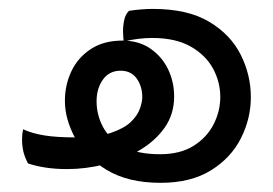

<svg xmlns="http://www.w3.org/2000/svg" viewBox="-20 -368 610 429"><path d="M338.9 40.5Q266.1 40.5 218.5 11.7Q170.9 -17.1 147.9 -59.6Q125 -102.1 125 -142.6Q125 -178.2 139.6 -209Q154.3 -239.7 183.1 -258.5Q211.9 -277.3 253.4 -277.3Q290 -277.3 315.9 -259.5Q341.8 -241.7 355.5 -213.4Q369.1 -185.1 369.1 -152.3Q369.1 -112.8 347.7 -82.5Q326.2 -52.2 290.8 -31.7Q255.4 -11.2 213.4 -0.7Q171.4 9.8 130.4 9.8Q103 9.8 81.1 6.3Q59.1 2.9 42.5 -2.9Q34.7 -18.1 32 -30.3Q29.3 -42.5 29.3 -57.1Q29.3 -62 29.8 -67.4Q30.3 -72.8 31.7 -79.1Q51.8 -69.8 79.3 -65.4Q106.9 -61 148.4 -61Q197.8 -61 227.5 -71Q257.3 -81.1 272.5 -95.7Q287.6 -110.4 292.7 -125.5Q297.9 -140.6 297.9 -150.9Q297.9 -175.3 285.4 -192.6Q272.9 -210 249.5 -210Q224.1 -210 210 -190.2Q195.8 -170.4 195.8 -141.6Q195.8 -111.3 210.2 -84.2Q224.6 -57.1 255.9 -40.3Q287.1 -23.4 337.4 -23.4Q382.8 -23.4 412.6 -42.2Q442.4 -61 457.3 -90.3Q472.2 -119.6 472.2 -151.4Q472.2 -184.6 456.1 -214.6Q439.9 -244.6 406.2 -263.9Q372.6 -283.2 319.8 -283.2Q290.5 -283.2 256.3 -275.4Q255.9 -280.3 255.4 -286.1Q254.9 -292 254.9 -298.3Q254.9 -311 257.6 -323.5Q260.3 -335.9 268.1 -343.8Q296.9 -348.1 321.8 -348.1Q398.9 -348.1 447 -319.6Q495.1 -291 517.8 -245.8Q540.5 -200.7 540.5 -150.9Q540.5 -103 518.3 -59.1Q496.1 -15.1 451.2 12.7Q406.2 40.5 338.9 40.5Z"/></svg>

Font: Harmattan
Style: Regular
Weight: 400
Designer: George W. Nuss III and SIL International
Foundry: SIL International
Version: Version 4.000